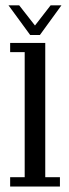

<svg xmlns="http://www.w3.org/2000/svg" viewBox="-20 -680 252 700"><path d="M17 0V-34H70V-490H17V-523.5H145V-34H198.5V0ZM90 -552.5 11 -660.5H50L107.5 -587L164.5 -660.5H204L125.5 -552.5Z"/></svg>

Font: Imbue 10pt
Style: Regular
Weight: 400
Designer: Tyler Finck
Foundry: Etcetera Type Company
Version: Version 1.102; ttfautohint (v1.8.3)